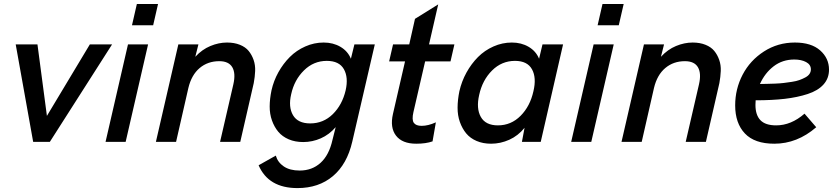

<svg xmlns="http://www.w3.org/2000/svg" viewBox="-20 -710 4176 961"><path d="M146 0 58.6 -487.8H167.5L214.8 -129.9L429.7 -487.8H541L229.5 0Z M640.6 -583.5 665 -689.9H771L746.6 -583.5ZM508.3 0 620.6 -487.8H721.2L608.9 0Z M760.3 0 872.6 -487.8H973.1L957.5 -425.8Q991.2 -462.4 1033 -479.7Q1074.7 -497.1 1116.2 -497.1Q1152.8 -497.1 1180.7 -485.8Q1208.5 -474.6 1224.4 -455.3Q1240.2 -436 1249.3 -410.2Q1258.3 -384.3 1257.1 -354.7Q1255.9 -325.2 1250 -293.9L1182.6 0H1081.5L1147.9 -287.6Q1160.6 -342.8 1142.8 -373.3Q1125 -403.8 1077.6 -403.8Q1020 -403.8 979.2 -369.4Q938.5 -335 922.9 -270L861.3 0Z M1468.8 231.4Q1323.7 231.4 1274.4 117.2L1360.4 68.8Q1370.1 102.5 1400.4 123Q1430.7 143.6 1480 143.6Q1542 143.6 1584.5 105Q1627 66.4 1644 -9.3L1660.2 -73.7Q1627.9 -36.1 1585.7 -17.6Q1543.5 1 1497.6 1Q1457 1 1425 -12.7Q1393.1 -26.4 1373 -50.3Q1353 -74.2 1341.3 -106.9Q1329.6 -139.6 1329.8 -177.7Q1330.1 -215.8 1338.9 -257.8Q1349.6 -305.7 1373.5 -348.6Q1397.5 -391.6 1430.7 -424.8Q1463.9 -458 1508.1 -477.5Q1552.2 -497.1 1600.1 -497.1Q1647.5 -497.1 1684.1 -475.6Q1720.7 -454.1 1736.3 -416L1753.9 -487.8H1856L1743.2 -1Q1717.3 111.8 1646.2 171.6Q1575.2 231.4 1468.8 231.4ZM1532.7 -92.3Q1598.6 -92.3 1645.8 -138.7Q1692.9 -185.1 1710 -257.8Q1724.6 -322.3 1701.2 -363.8Q1677.7 -405.3 1615.7 -405.3Q1549.8 -405.3 1501.5 -357.7Q1453.1 -310.1 1437.5 -238.8Q1422.4 -174.8 1446.5 -133.5Q1470.7 -92.3 1532.7 -92.3Z M2063.5 9.3Q1993.2 9.3 1962.2 -31Q1931.2 -71.3 1946.8 -139.6L2007.3 -402.8H1927.7L1947.3 -487.8H2028.3L2057.1 -615.7L2173.3 -688L2127.4 -487.8H2254.4L2234.9 -402.8H2107.9L2049.3 -148.9Q2040.5 -110.4 2051.3 -95.2Q2062 -80.1 2090.3 -80.1Q2123 -80.1 2161.6 -97.7L2145 -2.4Q2111.8 9.3 2063.5 9.3Z M2438 9.3Q2397.5 9.3 2365.5 -4.4Q2333.5 -18.1 2313.5 -42.2Q2293.5 -66.4 2281.7 -99.6Q2270 -132.8 2270.3 -171.6Q2270.5 -210.4 2279.3 -253.4Q2290.5 -302.7 2314.7 -346.7Q2338.9 -390.6 2372.3 -424.3Q2405.8 -458 2450 -477.5Q2494.1 -497.1 2542 -497.1Q2589.4 -497.1 2626 -475.6Q2662.6 -454.1 2678.2 -416L2695.3 -487.8H2798.3L2686.5 0H2592.3L2605.5 -70.3Q2573.2 -30.3 2529.1 -10.5Q2484.9 9.3 2438 9.3ZM2472.2 -82.5Q2538.1 -82.5 2585.7 -130.4Q2633.3 -178.2 2649.9 -253.4Q2666 -320.8 2642.8 -363Q2619.6 -405.3 2557.6 -405.3Q2491.2 -405.3 2442.9 -357.2Q2394.5 -309.1 2378.4 -234.9Q2362.8 -167.5 2386.5 -125Q2410.2 -82.5 2472.2 -82.5Z M2971.2 -583.5 2995.6 -689.9H3101.6L3077.1 -583.5ZM2838.9 0 2951.2 -487.8H3051.8L2939.5 0Z M3090.8 0 3203.1 -487.8H3303.7L3288.1 -425.8Q3321.8 -462.4 3363.5 -479.7Q3405.3 -497.1 3446.8 -497.1Q3483.4 -497.1 3511.2 -485.8Q3539.1 -474.6 3554.9 -455.3Q3570.8 -436 3579.8 -410.2Q3588.9 -384.3 3587.6 -354.7Q3586.4 -325.2 3580.6 -293.9L3513.2 0H3412.1L3478.5 -287.6Q3491.2 -342.8 3473.4 -373.3Q3455.6 -403.8 3408.2 -403.8Q3350.6 -403.8 3309.8 -369.4Q3269 -335 3253.4 -270L3191.9 0Z M4129.4 -361.3Q4129.4 -317.9 4101.8 -287.1Q4074.2 -256.3 4022.7 -239.5Q3971.2 -222.7 3907.7 -215.3Q3844.2 -208 3762.2 -208Q3761.2 -192.4 3761.2 -184.6Q3761.2 -134.3 3786.1 -108.4Q3811 -82.5 3864.7 -82.5Q3939.9 -82.5 4006.8 -141.1L4065.4 -73.2Q3970.2 9.3 3855.5 9.3Q3756.8 9.3 3708.3 -42Q3659.7 -93.3 3659.7 -182.6Q3659.7 -264.6 3697 -336.2Q3734.4 -407.7 3803.7 -452.4Q3873 -497.1 3958.5 -497.1Q4040.5 -497.1 4085 -457.8Q4129.4 -418.5 4129.4 -361.3ZM3955.6 -412.1Q3896.5 -412.1 3852.3 -378.2Q3808.1 -344.2 3783.7 -289.6Q3805.2 -290 3819.8 -290.3Q3834.5 -290.5 3859.6 -291.5Q3884.8 -292.5 3902.6 -294.7Q3920.4 -296.9 3943.1 -300.3Q3965.8 -303.7 3981.2 -309.3Q3996.6 -314.9 4010.5 -322.3Q4024.4 -329.6 4031.5 -339.8Q4038.6 -350.1 4038.6 -362.8Q4038.6 -386.7 4014.6 -399.4Q3990.7 -412.1 3955.6 -412.1Z"/></svg>

Font: HK Grotesk SmBold Legacy Italic
Style: Regular
Weight: 600
Italic angle: -13°
Designer: Alfredo Marco Pradil
Foundry: Hanken Design Co.
Version: Version 2.022;PS 002.022;hotconv 1.0.88;makeotf.lib2.5.64775